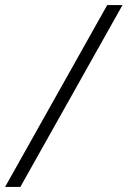

<svg xmlns="http://www.w3.org/2000/svg" viewBox="-64 -734 501 754"><path d="M-44 0 357 -714H417L16 0Z"/></svg>

Font: Noto Sans Light
Style: Italic
Weight: 300
Italic angle: -12°
Designer: Monotype Design Team
Foundry: Monotype Imaging Inc.
Version: Version 2.013; ttfautohint (v1.8.4.7-5d5b)